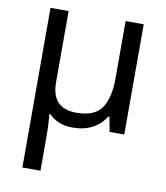

<svg xmlns="http://www.w3.org/2000/svg" viewBox="-86 -607 795 919"><g transform="rotate(10 311.5 -148.0)"><path d="M538 -536V0H467L453 -72H448Q423 -32 383 -11Q343 10 287 10Q248 10 220 -2.5Q192 -15 172 -35H168Q170 -17 171.5 13Q173 43 173 84V240H85V-536H173V-190Q173 -63 293 -63Q382 -63 416 -113Q450 -163 450 -257V-536Z"/></g></svg>

Font: Noto IKEA Latin
Style: Regular
Weight: 400
Designer: Monotype Design Team
Foundry: Monotype Imaging Inc.
Version: Version 1.0